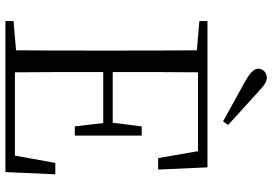

<svg xmlns="http://www.w3.org/2000/svg" viewBox="-164 -814 978 689"><g transform="rotate(90 324.5 -469.0)"><path d="M428 -799C391 -833 352 -868 318 -899C287 -928 274 -938 259 -938C240 -938 226 -924 226 -908C226 -892 240 -877 281 -855C324 -831 369 -806 415 -781ZM547 -548H588L580 -725H55V-696L160 -687C161 -590 161 -490 161 -390V-335C161 -235 161 -136 160 -38L55 -29V0H597L605 -179H564L538 -34H239C238 -132 238 -232 238 -351H421L433 -249H466V-489H433L420 -385H238C238 -494 238 -595 239 -691H522Z"/></g></svg>

Font: Noto Serif SC Light
Style: Regular
Weight: 300
Designer: Ryoko NISHIZUKA 西塚涼子 (kana & ideographs); Frank Grießhammer (Latin, Greek & Cyrillic); Wenlong ZHANG 张文龙 (bopomofo); San
Foundry: Adobe
Version: Version 2.001;hotconv 1.1.0;makeotfexe 2.6.0